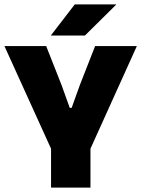

<svg xmlns="http://www.w3.org/2000/svg" viewBox="-20 -847 638 867"><path d="M218 -159 0 -639H188.5L257.5 -464L295 -360H303.5L341 -464L409.5 -639H598L381 -159ZM210.5 0V-320H388.5V0ZM317.5 -827H504V-825.5L363.5 -686.5H210.5V-688Z"/></svg>

Font: Anek Latin ExtraBold
Style: Regular
Weight: 800
Designer: Yesha Goshar
Foundry: Ek Type
Version: Version 1.003